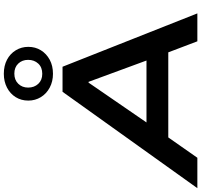

<svg xmlns="http://www.w3.org/2000/svg" viewBox="-72 -1008 1052 1004"><g transform="rotate(-90 454.0 -506.0)"><path d="M-28 0 476 -705H607L886 0H740L664 -200L724 -152H191L271 -200L131 0ZM524 -569 291 -230 257 -266H692L652 -232L528 -569ZM570 -755Q530 -755 498 -772Q466 -789 448 -818.5Q430 -848 430 -884Q430 -921 448 -950Q466 -979 498 -995.5Q530 -1012 570 -1012Q612 -1012 643.5 -995.5Q675 -979 693 -949.5Q711 -920 711 -884Q711 -847 693 -818Q675 -789 643.5 -772Q612 -755 570 -755ZM570 -811Q604 -811 623.5 -832Q643 -853 643 -885Q643 -916 623.5 -936.5Q604 -957 571 -957Q538 -957 518 -936.5Q498 -916 498 -885Q498 -853 517.5 -832Q537 -811 570 -811Z"/></g></svg>

Font: Nunito Sans 10pt Expanded
Style: Bold Italic
Weight: 700
Width: 7
Italic angle: -9°
Designer: Vernon Adams
Foundry: Vernon Adams
Version: Version 3.101;gftools[0.9.27]